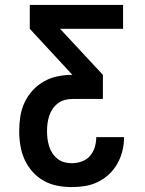

<svg xmlns="http://www.w3.org/2000/svg" viewBox="-20 -550 590 780"><path d="M272 210Q242 210 213 204.5Q184 199 158 184.5Q132 170 112 147.5Q92 125 80 98.5Q68 72 63 42.5Q58 13 58 -17Q58 -47 62.5 -76.5Q67 -106 79.5 -133Q92 -160 112.5 -182.5Q133 -205 159 -219.5Q185 -234 214.5 -240Q244 -246 274 -246L101 -433V-530H480V-433H224L398 -246V-148H275Q259 -148 243.5 -144Q228 -140 215.5 -130.5Q203 -121 194 -108Q185 -95 180 -79.5Q175 -64 173 -48.5Q171 -33 171 -17Q171 -1 173 14Q175 29 179.5 44Q184 59 192.5 72Q201 85 213.5 95Q226 105 241 109Q256 113 272 113Q292 113 312 106Q332 99 345.5 83.5Q359 68 365 48Q371 28 371 7H484Q484 35 477.5 62Q471 89 457.5 113.5Q444 138 424 157Q404 176 379 188.5Q354 201 326.5 205.5Q299 210 272 210Z"/></svg>

Font: Lode
Style: Bold
Weight: 700
Monospace: yes
Designer: Belleve Invis
Foundry: Belleve Invis
Version: Version 29.2.0; ttfautohint (v1.8.3)